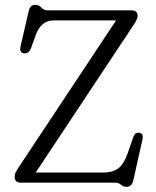

<svg xmlns="http://www.w3.org/2000/svg" viewBox="-20 -742 634 780"><path d="M525 -644 125 -41H401.5Q436 -41 459 -57Q482 -73 498 -117.5L522 -186.5Q530 -205.5 546.5 -202.5Q564.5 -199.5 558.5 -174.5L521.5 -9Q515.5 17 494.5 17Q481.5 17 471.5 8.5Q461.5 0 447 0H64.5Q39.5 0 39.5 -23.5Q39.5 -34 44 -42.5Q48.5 -51 54 -59.5L451.5 -659H197Q148 -659 126 -602L106.5 -547.5Q96.5 -522 76.5 -525.5Q58 -528.5 63.5 -553.5L96.5 -697Q102.5 -722.5 123 -722.5Q138 -722.5 148 -711.2Q158 -700 174 -700H513Q539 -700 539 -678.5Q539 -665.5 525 -644Z"/></svg>

Font: Fraunces 72pt S100 Light
Style: Regular
Weight: 300
Version: Version 1.000; ttfautohint (v1.8.3)